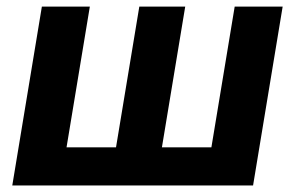

<svg xmlns="http://www.w3.org/2000/svg" viewBox="-20 -566 900 586"><path d="M107.8 -545.9H254.2L183.1 -116.4H334.1L405.2 -545.9H545.3L474.2 -116.4H625.2L696.3 -545.9H842.7L752.4 0H17.5Z"/></svg>

Font: Inter
Style: Italic
Weight: 400
Italic angle: -9.3988°
Designer: Rasmus Andersson
Foundry: rsms
Version: Version 4.001;git-66647c0bb